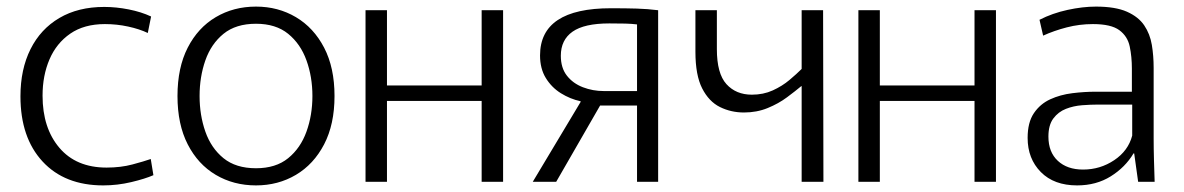

<svg xmlns="http://www.w3.org/2000/svg" viewBox="-20 -551 3589 582"><path d="M293 11Q176 11 109 -61.5Q42 -134 42 -259Q42 -341 72.5 -402Q103 -463 160 -496.5Q217 -530 296 -530Q332 -530 370 -522.5Q408 -515 438 -501L428 -451Q403 -463 368.5 -470.5Q334 -478 298 -478Q235 -478 193 -449Q151 -420 130 -371Q109 -322 109 -261Q109 -163 160 -103Q211 -43 303 -43Q346 -43 381.5 -52.5Q417 -62 437 -69L445 -20Q420 -9 378 1Q336 11 293 11Z M756 11Q688 11 634 -21Q580 -53 549 -113.5Q518 -174 518 -260Q518 -346 549 -406.5Q580 -467 634 -499Q688 -531 756 -531Q823 -531 877 -499Q931 -467 962.5 -406.5Q994 -346 994 -260Q994 -174 962.5 -113.5Q931 -53 877 -21Q823 11 756 11ZM756 -41Q816 -41 853.5 -71.5Q891 -102 909 -152Q927 -202 927 -260Q927 -318 909 -368Q891 -418 853.5 -448.5Q816 -479 756 -479Q695 -479 657.5 -448.5Q620 -418 602.5 -368Q585 -318 585 -260Q585 -202 602.5 -152Q620 -102 657.5 -71.5Q695 -41 756 -41Z M1088 -520H1153V-292H1440V-520H1505V0H1440V-245H1153V0H1088Z M1595 0 1740 -242V-244Q1708 -251 1680 -268.5Q1652 -286 1634.5 -314.5Q1617 -343 1617 -383Q1617 -526 1832 -526Q1877 -526 1910 -525Q1943 -524 1975 -520V0H1911V-231H1799L1666 0ZM1810 -275H1911V-477Q1895 -479 1875.5 -479.5Q1856 -480 1827 -480Q1751 -480 1715.5 -455Q1680 -430 1680 -382Q1680 -345 1698.5 -321.5Q1717 -298 1747 -286.5Q1777 -275 1810 -275Z M2410 0V-290H2409Q2391 -275 2365.5 -256Q2340 -237 2307 -223.5Q2274 -210 2235 -210Q2196 -210 2162.5 -226.5Q2129 -243 2108.5 -283Q2088 -323 2088 -394V-520H2153V-402Q2153 -328 2182 -296Q2211 -264 2259 -264Q2294 -264 2322.5 -277Q2351 -290 2373 -308.5Q2395 -327 2410 -342V-520H2475L2476 0Z M2582 -520H2647V-292H2934V-520H2999V0H2934V-245H2647V0H2582Z M3245 11Q3175 11 3135 -29.5Q3095 -70 3095 -133Q3095 -180 3114 -208Q3133 -236 3163.5 -250Q3194 -264 3230.5 -268.5Q3267 -273 3301 -273H3411V-343Q3411 -379 3404.5 -410Q3398 -441 3373 -459.5Q3348 -478 3293 -478Q3252 -478 3213.5 -468Q3175 -458 3142 -443L3131 -491Q3170 -511 3216 -521Q3262 -531 3302 -531Q3361 -531 3396 -515.5Q3431 -500 3448.5 -474Q3466 -448 3471.5 -415Q3477 -382 3477 -345V-130Q3477 -101 3478 -65Q3479 -29 3480 0H3430L3418 -86H3416Q3391 -44 3347 -16.5Q3303 11 3245 11ZM3263 -37Q3315 -37 3357.5 -65.5Q3400 -94 3412 -140V-234H3308Q3286 -234 3260 -232Q3234 -230 3211 -221Q3188 -212 3173 -192Q3158 -172 3158 -137Q3158 -90 3186.5 -63.5Q3215 -37 3263 -37Z"/></svg>

Font: Murecho Light
Style: Regular
Weight: 300
Designer: Neil Summerour
Foundry: Positype
Version: Version 1.010; ttfautohint (v1.8.3)